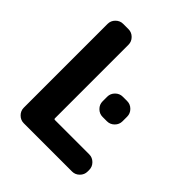

<svg xmlns="http://www.w3.org/2000/svg" viewBox="-199 -889 1003 1003"><g transform="rotate(45 302.0 -388.0)"><path d="M404.3 -335Q380.9 -335 363.8 -352.1Q346.7 -369.1 346.7 -392.6V-426.8Q346.7 -450.2 363.8 -467.3Q380.9 -484.4 404.3 -484.4H436.5Q460 -484.4 477.1 -467.3Q494.1 -450.2 494.1 -426.8V-392.6Q494.1 -369.1 477.1 -352.1Q460 -335 436.5 -335ZM175.8 -754.9Q199.2 -754.9 216.3 -737.8Q233.4 -720.7 233.4 -697.3V-154.3Q233.4 -147.5 240.2 -147.5H493.2Q516.6 -147.5 533.7 -130.4Q550.8 -113.3 550.8 -89.8V-78.1Q550.8 -54.7 533.7 -37.6Q516.6 -20.5 493.2 -20.5H136.7Q113.3 -20.5 96.2 -37.6Q79.1 -54.7 79.1 -78.1V-697.3Q79.1 -720.7 96.2 -737.8Q113.3 -754.9 136.7 -754.9Z"/></g></svg>

Font: Gen Jyuu Gothic P Bold
Style: Bold
Weight: 700
Designer: [Source Han Sans]
Ryoko NISHIZUKA  (kana & ideographs); Paul D. Hunt (Latin, Greek & Cyrillic); Wenlong ZHANG  (bopomofo
Version: Version 1.002.20150607